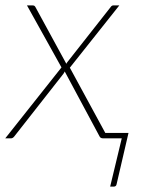

<svg xmlns="http://www.w3.org/2000/svg" viewBox="-36 -513 542 712"><path d="M192 -263 64 -493H83.5Q88.5 -493 90.8 -491.8Q93 -490.5 95 -487.5L210 -276.5Q211 -279 212.5 -281Q214 -283 216 -285.5L374.5 -487Q378.5 -493 384.5 -493H406.5L223 -262L354.5 -20H440.5L396.5 169.5Q395 179 386 179H372.5L415.5 0H346Q336.5 0 333 -7.5L204 -248Q201.5 -242 198.5 -238.5L16.5 -6.5Q14 -3.5 11.2 -1.8Q8.5 0 4.5 0H-16.5Z"/></svg>

Font: Lato Thin
Style: Italic
Weight: 200
Italic angle: -7°
Designer: Lukasz Dziedzic
Foundry: tyPoland Lukasz Dziedzic
Version: Version 2.007; 2014-02-27